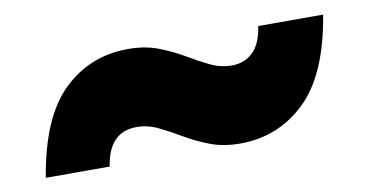

<svg xmlns="http://www.w3.org/2000/svg" viewBox="-37 -502 710 370"><g transform="rotate(-10 318.0 -316.5)"><path d="M28 -208Q47 -323 99.5 -374Q152 -425 227 -425Q260 -425 286 -415Q312 -405 334 -392Q356 -379 376.5 -369Q397 -359 419 -359Q444 -359 460.5 -375Q477 -391 482 -425H609Q590 -310 536.5 -259Q483 -208 409 -208Q376 -208 350 -218Q324 -228 302 -241Q280 -254 259.5 -264Q239 -274 217 -274Q163 -274 153 -208Z"/></g></svg>

Font: Poppins
Style: Bold
Weight: 700
Designer: Ninad Kale (Devanagari), Jonny Pinhorn (Latin)
Version: Version 5.002